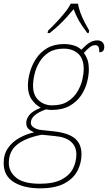

<svg xmlns="http://www.w3.org/2000/svg" viewBox="-61 -786 607 1046"><path d="M157 240Q69 240 14 206Q-41 172 -41 102Q-41 54 -17 20Q7 -14 45 -35Q83 -56 125 -65Q106 -73 94 -84Q82 -95 82 -117Q82 -137 98 -158.5Q114 -180 161 -199Q133 -214 112 -243.5Q91 -273 91 -319Q91 -354 102 -393Q113 -432 136 -467Q159 -502 196.5 -524Q234 -546 288 -546Q315 -546 340.5 -538.5Q366 -531 382 -515Q408 -542 427.5 -554Q447 -566 470 -566Q487 -566 497 -556Q507 -546 507 -531Q507 -514 499 -507.5Q491 -501 480 -501Q480 -525 474.5 -532.5Q469 -540 457 -540Q443 -540 428.5 -529Q414 -518 396 -498Q406 -485 414.5 -463.5Q423 -442 423 -407Q423 -377 413.5 -339Q404 -301 381 -266.5Q358 -232 318.5 -209.5Q279 -187 220 -187Q213 -187 204 -188Q195 -189 189 -190Q107 -161 107 -117Q107 -101 124.5 -90.5Q142 -80 162 -78L236 -70Q313 -61 348 -31Q383 -1 383 55Q383 101 361.5 143.5Q340 186 290.5 213Q241 240 157 240ZM223 -212Q275 -212 308.5 -233.5Q342 -255 361 -287Q380 -319 387.5 -352Q395 -385 395 -409Q395 -467 364.5 -494Q334 -521 286 -521Q237 -521 205 -500.5Q173 -480 154 -448Q135 -416 127 -381.5Q119 -347 119 -319Q119 -267 149.5 -239.5Q180 -212 223 -212ZM156 215Q231 215 274.5 192Q318 169 336.5 132.5Q355 96 355 55Q355 12 325.5 -14Q296 -40 236 -45L167 -52Q81 -36 34 0.5Q-13 37 -13 102Q-13 149 27 182Q67 215 156 215ZM201 -619Q221 -638 245.5 -664Q270 -690 292 -717Q314 -744 324 -766H364Q367 -744 377 -717Q387 -690 400.5 -664Q414 -638 425 -619L422 -606H415Q386 -644 370 -671.5Q354 -699 340 -736Q320 -712 301.5 -691.5Q283 -671 262 -651Q241 -631 210 -606H198Z"/></svg>

Font: Noto Serif Thin
Style: Italic
Weight: 100
Italic angle: -12°
Designer: Monotype Design Team
Foundry: Monotype Imaging Inc.
Version: Version 2.014; ttfautohint (v1.8.4.7-5d5b)